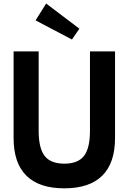

<svg xmlns="http://www.w3.org/2000/svg" viewBox="-20 -1037 718 1072"><path d="M55.9 -750H195.9V-305.9Q195.9 -209.1 229.5 -166.1Q263.2 -123.2 339.1 -123.2Q415 -123.2 448.6 -166.1Q482.3 -209.1 482.3 -305.9V-750H622.3V-266.4Q622.3 -126.8 550.9 -56.1Q479.5 14.5 339.1 14.5Q198.6 14.5 127.3 -56.1Q55.9 -126.8 55.9 -266.4ZM381.8 -816.4 178.6 -923.2 237.7 -1017.3 423.2 -876.8Z"/></svg>

Font: Spartan MB
Style: Bold
Weight: 700
Designer: Matt Bailey, Mirko Velimirovic
Foundry: Matt Bailey
Version: Version 1.005